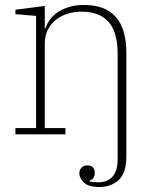

<svg xmlns="http://www.w3.org/2000/svg" viewBox="-20 -540 642 772"><path d="M379 212Q337 212 318 194.5Q299 177 299 157Q299 143 308 134Q317 125 331 125Q361 125 361 156Q361 179 339 187V189Q344 191 353 192Q362 193 377 193Q412 193 432.5 170Q453 147 453 101V-323Q453 -411 416.5 -452Q380 -493 308 -493Q279 -493 252.5 -485Q226 -477 205.5 -461Q185 -445 172.5 -421Q160 -397 160 -364V-25H243V0H42V-25H125V-476L42 -483V-501L160 -516V-427H163Q169 -445 181.5 -462Q194 -479 213 -491.5Q232 -504 258 -512Q284 -520 318 -520Q488 -520 488 -328V89Q488 156 457 184Q426 212 379 212Z"/></svg>

Font: IBM Plex Serif ExtraLight
Style: Regular
Weight: 200
Designer: Mike Abbink, Paul van der Laan, Pieter van Rosmalen
Foundry: Bold Monday
Version: Version 2.5